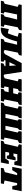

<svg xmlns="http://www.w3.org/2000/svg" viewBox="2164 -2778 586 5015"><g transform="rotate(90 2457.5 -271.0)"><path d="M328 -424 261 -96 304 -77 288 0H-30L-17 -70Q-3 -77 11.5 -84.5Q26 -92 50 -100L129 -440L64 -467L78 -544H743L730 -474Q717 -467 700 -458.5Q683 -450 664 -443L594 -96L650 -77L635 0H317L331 -71Q342 -77 351 -83Q360 -89 382 -100L460 -424Z M669 2 710 -207 820 -182Q835 -216 850 -257.5Q865 -299 878.5 -342Q892 -385 903 -421L909 -440L808 -467L823 -544H1403L1390 -474Q1371 -465 1356 -458Q1341 -451 1325 -443L1254 -96L1309 -77L1295 0H963L977 -70Q989 -78 1009.5 -87Q1030 -96 1042 -100L1119 -424H1034Q999 -289 965 -203.5Q931 -118 890.5 -72.5Q850 -27 796.5 -11Q743 5 669 2Z M1897 -89Q1908 -83 1917 -78Q1926 -73 1936 -67L1927 0H1598L1610 -67L1679 -99L1678 -121H1526L1515 -98Q1529 -90 1537 -85.5Q1545 -81 1563 -67L1554 0H1289L1301 -67L1365 -108L1599 -544H1828ZM1575 -223H1671L1660 -398Z M1916 0 1929 -70Q1946 -78 1962.5 -86Q1979 -94 1996 -100L2075 -440L2010 -467L2024 -544H2346L2333 -474Q2321 -467 2306.5 -458.5Q2292 -450 2277 -443L2253 -322H2387L2415 -440L2359 -467L2373 -544H2696L2682 -474Q2667 -465 2651.5 -457.5Q2636 -450 2617 -443L2547 -96L2603 -77L2587 0H2266L2279 -71Q2305 -87 2334 -100L2359 -203H2229L2207 -96L2254 -77L2239 0Z M3681 -474Q3665 -466 3648.5 -458Q3632 -450 3616 -443L3544 -96L3601 -77L3586 0H2629L2642 -70Q2656 -77 2669.5 -83.5Q2683 -90 2709 -100L2788 -440L2723 -467L2737 -544H3042L3029 -474Q3020 -464 3009.5 -457Q2999 -450 2991 -443L2926 -120H3028L3101 -440L3063 -467L3077 -544H3353L3340 -474Q3330 -464 3320.5 -457Q3311 -450 3302 -443L3237 -120H3339L3413 -440L3374 -467L3388 -544H3694Z M3625 0 3638 -67Q3654 -75 3670.5 -83Q3687 -91 3705 -97L3785 -443L3719 -471L3733 -544H4295L4257 -352H4175L4149 -429H3978L3959 -330H4025L4065 -385H4140L4094 -156H4020L4001 -215H3936L3915 -117H4091L4153 -207H4235L4195 0Z M4945 -544 4896 -298H4813L4786 -425H4735L4664 -96L4755 -77L4740 0H4336L4344 -72Q4371 -82 4394.5 -88.5Q4418 -95 4446 -102L4527 -425H4474L4396 -298H4310L4358 -544Z"/></g></svg>

Font: Piazzolla SC Black
Style: Italic
Weight: 900
Italic angle: -11.3°
Designer: Juan Pablo del Peral
Foundry: Huerta Tipografica
Version: Version 1.330